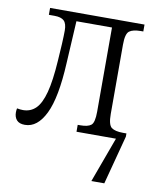

<svg xmlns="http://www.w3.org/2000/svg" viewBox="-84 -601 719 877"><g transform="rotate(10 275.5 -163.0)"><path d="M56 10Q30 10 18 -3.5Q6 -17 6 -39Q6 -44 6.5 -49Q7 -54 8 -58Q23 -55 36 -55Q71 -55 95 -78.5Q119 -102 133.5 -156.5Q148 -211 154 -305Q157 -344 159 -384Q161 -424 161 -446Q161 -478 147.5 -491Q134 -504 103 -504H77V-536H515V-504H504Q467 -504 450.5 -491.5Q434 -479 434 -429V-107Q434 -57 450.5 -44.5Q467 -32 504 -32H520V-17L460 210H400L477 0H294V-32H306Q341 -32 356 -44Q371 -56 371 -106V-497H206L195 -301Q187 -140 150.5 -65Q114 10 56 10Z"/></g></svg>

Font: Noto Serif SemiCondensed Light
Style: Regular
Weight: 300
Width: 4
Designer: Monotype Design Team
Foundry: Monotype Imaging Inc.
Version: Version 2.013